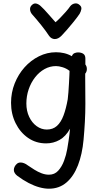

<svg xmlns="http://www.w3.org/2000/svg" viewBox="-20 -866 616 1165"><path d="M47 -242Q47 -304 69 -359.5Q91 -415 129 -457.5Q167 -500 216.5 -524.5Q266 -549 320 -549Q345 -549 369 -543.5Q393 -538 416 -525Q421 -539 432 -543.5Q443 -548 453 -548Q473 -548 485.5 -539.5Q498 -531 498 -511V-475Q503 -468 505 -461.5Q507 -455 507 -447Q507 -431 497 -419V-392Q497 -354 497.5 -315.5Q498 -277 498 -236Q498 -182 495 -127Q492 -72 487 -18Q479 70 453 137Q427 204 383 241.5Q339 279 277 279Q250 279 219 270.5Q188 262 154 244.5Q120 227 84 200Q75 193 69.5 184Q64 175 64 165Q64 155 69 145Q74 135 83 127.5Q92 120 105 120Q115 120 126.5 124.5Q138 129 148 137Q167 150 188.5 163.5Q210 177 232.5 185.5Q255 194 277 194Q311 194 333 170Q355 146 368.5 110Q382 74 388 38Q393 8 396 -11.5Q399 -31 401 -47.5Q403 -64 405 -85Q379 -38 341.5 -17Q304 4 260 4Q198 4 150 -29.5Q102 -63 74.5 -119Q47 -175 47 -242ZM264 -80Q301 -80 325.5 -102Q350 -124 365.5 -165.5Q381 -207 391 -264Q393 -279 395 -305Q397 -331 398.5 -359Q400 -387 401 -408.5Q402 -430 402 -436Q383 -451 360 -458Q337 -465 320 -465Q283 -465 250.5 -447Q218 -429 193 -397Q168 -365 154 -324Q140 -283 140 -238Q140 -193 157 -157Q174 -121 202.5 -100.5Q231 -80 264 -80ZM406 -828Q417 -842 434 -845Q451 -848 465 -834Q476 -824 473.5 -810Q471 -796 463 -782Q448 -760 427 -734Q406 -708 386 -685Q366 -662 353 -649Q343 -639 333 -634Q323 -629 312 -629Q302 -629 292.5 -634.5Q283 -640 276 -651Q260 -676 230.5 -713Q201 -750 174 -780Q164 -792 162.5 -807Q161 -822 171 -833Q185 -848 199.5 -844.5Q214 -841 226 -830Q247 -811 271.5 -782.5Q296 -754 317 -731Q331 -743 347 -759.5Q363 -776 379 -794Q395 -812 406 -828Z"/></svg>

Font: Playpen Sans
Style: Regular
Weight: 400
Designer: Laura Meseguer, Veronika Burian, José Scaglione, Kostas Bartsokas, Vera Evstafieva, Tom Grace, Yorlmar Campos
Foundry: TypeTogether
Version: Version 2.000